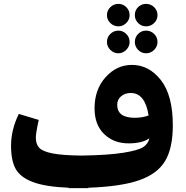

<svg xmlns="http://www.w3.org/2000/svg" viewBox="-20 -952 959 991"><path d="M591 -816Q567 -816 549.5 -833Q532 -850 532 -874Q532 -898 549.5 -915Q567 -932 591 -932Q615 -932 632 -915Q649 -898 649 -874Q649 -850 631.5 -833Q614 -816 591 -816ZM676 -874Q676 -899 693 -915.5Q710 -932 734 -932Q758 -932 775.5 -915Q793 -898 793 -874Q793 -850 775.5 -833Q758 -816 734 -816Q710 -816 693 -833Q676 -850 676 -874ZM591 -677Q567 -677 549.5 -694.5Q532 -712 532 -735Q532 -760 549.5 -777Q567 -794 591 -794Q614 -794 631.5 -777Q649 -760 649 -735Q649 -712 631.5 -694.5Q614 -677 591 -677ZM676 -735Q676 -760 693 -777Q710 -794 734 -794Q758 -794 775.5 -777Q793 -760 793 -735Q793 -712 775.5 -694.5Q758 -677 734 -677Q710 -677 693 -694.5Q676 -712 676 -735ZM872 -305Q872 -188 832.5 -121.5Q793 -55 699 -22Q605 11 436 17V19H388H335L334 17Q214 12 149.5 -12.5Q85 -37 61 -80Q37 -123 37 -200Q37 -282 77 -364L180 -333Q165 -266 165 -242Q165 -207 183 -188.5Q201 -170 252 -160Q303 -150 401 -149Q538 -151 616 -163.5Q694 -176 719.5 -193Q745 -210 751 -238Q713 -212 644 -212Q567 -212 517.5 -260Q468 -308 468 -393Q468 -490 525 -553.5Q582 -617 661 -617Q749 -617 810.5 -538.5Q872 -460 872 -305ZM585 -411Q585 -344 676 -344Q714 -344 747 -356Q729 -472 655 -472Q625 -472 605 -455Q585 -438 585 -411Z"/></svg>

Font: FiraGO ExtraBold
Style: Regular
Weight: 800
Designer: bBox Type
Foundry: bBox Type GmbH
Version: Version 1.001;PS 001.001;hotconv 1.0.88;makeotf.lib2.5.64775